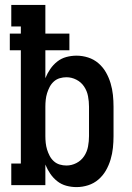

<svg xmlns="http://www.w3.org/2000/svg" viewBox="-20 -755 540 783"><path d="M292 8Q271 8 250.5 2.5Q230 -3 213.5 -16Q197 -29 185 -46.5Q173 -64 165 -84V0H26V-88H65V-550H20V-618H65V-647H26V-735H165V-618H263V-550H165V-436Q173 -456 185 -473.5Q197 -491 213.5 -504Q230 -517 250.5 -522.5Q271 -528 292 -528Q316 -528 339.5 -520.5Q363 -513 381.5 -497Q400 -481 412 -460Q424 -439 431 -415.5Q438 -392 440.5 -368Q443 -344 443 -320V-200Q443 -176 440.5 -152Q438 -128 431 -104.5Q424 -81 412 -60Q400 -39 381.5 -23Q363 -7 339.5 0.5Q316 8 292 8ZM251 -80Q272 -80 291.5 -90Q311 -100 323 -118Q335 -136 339 -157.5Q343 -179 343 -200V-320Q343 -341 339 -362.5Q335 -384 323 -402Q311 -420 291.5 -430Q272 -440 251 -440Q237 -440 223.5 -436Q210 -432 199.5 -422.5Q189 -413 182.5 -400.5Q176 -388 172 -375Q168 -362 166.5 -348Q165 -334 165 -320V-200Q165 -186 166.5 -172Q168 -158 172 -145Q176 -132 182.5 -119.5Q189 -107 199.5 -97.5Q210 -88 223.5 -84Q237 -80 251 -80Z"/></svg>

Font: Iosevka Curly Slab Semibold
Style: Regular
Weight: 600
Monospace: yes
Designer: Belleve Invis
Foundry: Belleve Invis
Version: Version 22.1.2; ttfautohint (v1.8.4)